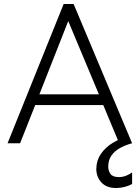

<svg xmlns="http://www.w3.org/2000/svg" viewBox="-20 -720 702 965"><path d="M18 0 300 -700H350L644 0H579L499 -192H157L81 0ZM178 -246H477L323 -614ZM564 225Q514.5 225 489 196.2Q463.5 167.5 464 127.5Q465 85 487.5 52.8Q510 20.5 546 -1.5Q582 -23.5 624 -34L644 0Q609 9.5 582.2 24.5Q555.5 39.5 540.2 61.5Q525 83.5 524 114.5Q523.5 137.5 535 153.8Q546.5 170 577 170Q596 170 613 163.5Q630 157 644 146.5V205Q626 214.5 605.2 219.8Q584.5 225 564 225Z"/></svg>

Font: Geologica-Sharp
Style: Regular
Weight: 100
Designer: Sindre Bremnes, Frode Helland
Foundry: Monokrom Skriftforlag AS
Version: Version 1.010;gftools[0.9.28]